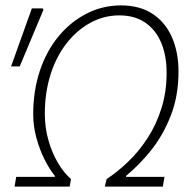

<svg xmlns="http://www.w3.org/2000/svg" viewBox="-20 -691 713 711"><path d="M34 0 40 -36H183V-40Q164 -63 145.5 -99.5Q127 -136 115 -179.5Q103 -223 103 -268Q103 -355 127.5 -428.5Q152 -502 196.5 -556Q241 -610 300.5 -640.5Q360 -671 428 -671Q497 -671 544.5 -640Q592 -609 616.5 -553.5Q641 -498 641 -426Q641 -336 612.5 -263Q584 -190 539.5 -134.5Q495 -79 447 -40V-36H589L583 0H368L375 -28Q416 -55 455.5 -93Q495 -131 527 -180.5Q559 -230 578 -290.5Q597 -351 597 -421Q597 -484 577.5 -531.5Q558 -579 519 -606.5Q480 -634 422 -634Q364 -634 313.5 -606Q263 -578 225 -528.5Q187 -479 166.5 -413Q146 -347 146 -269Q146 -218 159.5 -171Q173 -124 195 -87Q217 -50 243 -28L238 0ZM21 -445 98 -660H138L141 -655L53 -445Z"/></svg>

Font: Source Sans 3 Light
Style: Italic
Weight: 300
Italic angle: -11°
Designer: Paul D. Hunt
Foundry: Adobe
Version: Version 3.046;hotconv 1.0.118;makeotfexe 2.5.65603